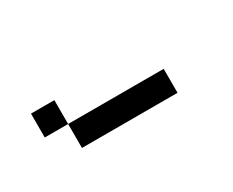

<svg xmlns="http://www.w3.org/2000/svg" viewBox="-30 -158 206 170"><g transform="rotate(-30 73.0 -72.5)"><path d="M23.9 -48.3V-72.8H121.6V-48.3ZM0 -72.8V-97.2H23.9V-72.8Z"/></g></svg>

Font: FS Mondwest Regular
Style: Regular
Weight: 400
Designer: NZWStudios2024
Foundry: https://fontstruct.com
Version: Version 1.0